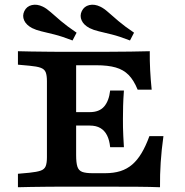

<svg xmlns="http://www.w3.org/2000/svg" viewBox="-20 -786 777 806"><path d="M229.9 -2.4Q205.7 -2.4 173.6 -2Q141.5 -1.6 109.6 -1.2Q77.7 -0.8 55.3 0V-56.5L103.7 -60.9Q135 -64.1 150.8 -69.7Q166.6 -75.3 171.8 -88.4Q177 -101.6 177 -125.8V-445.2Q177 -469.8 171.8 -482.8Q166.6 -495.7 150.8 -501.5Q135 -507.3 103.7 -510.1L55.3 -514.5V-571Q77.7 -570.2 109.6 -569.8Q141.5 -569.4 173.6 -569Q205.7 -568.5 229.9 -568.5H239.5H416.3Q481.1 -568.5 527.6 -569.4Q574.1 -570.2 608.7 -571Q608.3 -531.6 610.3 -492.3Q612.3 -453 616.7 -409.7H557.8Q541.6 -449.4 519.9 -471.4Q498.2 -493.4 465.8 -502.7Q433.4 -512.1 383 -512.1H299.6V-135Q299.6 -102.7 304.9 -86.4Q310.1 -70.2 325 -64.5Q340 -58.9 369 -58.9H420.9Q457.4 -58.9 485.4 -67.7Q513.4 -76.6 535.2 -95.4Q557 -114.2 574.4 -143.5Q591.9 -172.8 607.2 -214.6H666.1Q658 -156.5 654.6 -104.6Q651.2 -52.8 651.7 0Q612.1 -1.6 557.7 -2Q503.3 -2.4 428.8 -2.4H239.5ZM262.4 -258.9V-315.3H449.2V-258.9ZM442.4 -168.2Q439.6 -197.5 429.4 -217.7Q419.2 -237.9 401.4 -248.4Q383.6 -258.9 356.6 -258.9V-315.3Q396.9 -315.3 417.2 -338.9Q437.5 -362.5 442.4 -405.9H500.2Q497.4 -366.5 496.8 -340.8Q496.1 -315.1 496.1 -287.1Q496.1 -269 496.3 -251.7Q496.6 -234.4 497.6 -214.5Q498.6 -194.6 500.2 -168.2ZM284.5 -616.1Q239.8 -633.4 207.7 -641.4Q175.5 -649.3 153 -654.7Q130.6 -660.1 114.8 -668.1Q90.1 -681.1 81.4 -700.4Q72.8 -719.8 82.1 -739.3Q91.8 -759.6 113.7 -764.7Q135.5 -769.8 159.7 -758.1Q175 -750.8 192.7 -735.1Q210.3 -719.4 235.9 -697.6Q261.6 -675.8 301.5 -648.8ZM525.7 -616.1Q481.4 -633.4 449.1 -641.4Q416.8 -649.3 394.3 -654.7Q371.8 -660.1 356 -668.1Q331.3 -681.1 322.7 -700.4Q314 -719.8 323.3 -739.3Q333.1 -759.6 354.9 -764.7Q376.7 -769.8 400.9 -758.1Q416.3 -750.8 433.9 -735.1Q451.5 -719.4 477.2 -697.6Q502.8 -675.8 542.7 -648.8Z"/></svg>

Font: Playfair 5pt SemiExpanded Light
Style: Regular
Weight: 300
Width: 6
Designer: Claus Eggers Sørensen
Foundry: Claus Eggers Sørensen
Version: Version 2.203